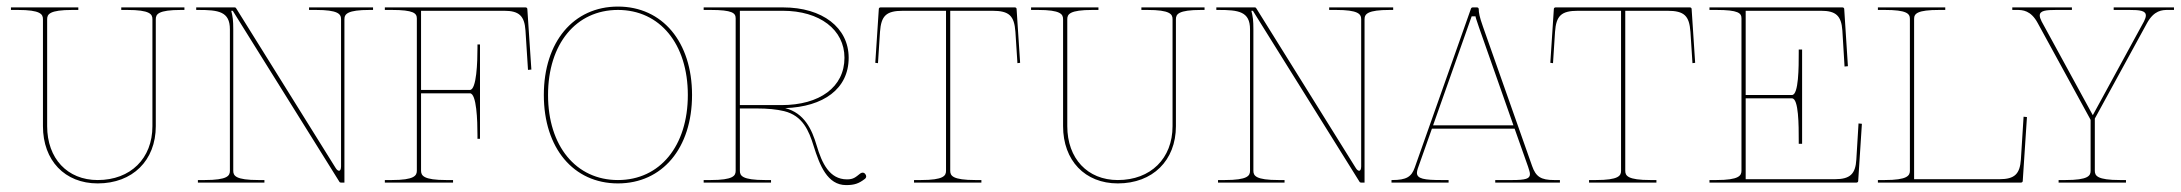

<svg xmlns="http://www.w3.org/2000/svg" viewBox="-20 -542 6476 570"><path d="M442.5 -485C442.5 -499.5 449 -512.5 517.5 -512.5H527.5V-520H340V-512.5H357.5C426 -512.5 432.5 -499.5 432.5 -485V-167.5C432.5 -71.5 367.5 -7.5 270 -7.5C180 -7.5 120 -71.5 120 -167.5V-485C120 -499.5 126.5 -512.5 195 -512.5H212.5V-520H12.5V-512.5H32.5C101 -512.5 107.5 -499.5 107.5 -485V-167.5C107.5 -65.5 172.5 2.5 270 2.5C373.5 2.5 442.5 -65.5 442.5 -167.5Z M1002.5 0V-485C1002.5 -500.5 1011.5 -512.5 1077.5 -512.5H1087.5V-520H897.5V-512.5H917.5C983.5 -512.5 992.5 -500.5 992.5 -485V-48C992.5 -39.5 990 -35 986.5 -35C983.5 -35 979.5 -38 976 -44L681 -517.5C680.5 -518.5 679 -520 677 -520H562.5V-512.5H568.5C628.5 -512.5 662.5 -508 662.5 -455V-35C662.5 -20.5 656 -7.5 587.5 -7.5H567.5V0H765V-7.5H747.5C679 -7.5 672.5 -20.5 672.5 -35V-454.5C672.5 -482.5 671 -492 666.5 -510H671L987.5 -2.5C988.5 -0.5 990.5 0 992 0Z M1122.5 -520V-512.5H1142.5C1208.5 -512.5 1217.5 -502.5 1217.5 -487V-35.5C1217.5 -21 1211 -7.5 1142.5 -7.5H1122.5V0H1325V-7.5H1305C1236.5 -7.5 1230 -21 1230 -35.5V-265H1375C1395 -265 1397.5 -184 1397.5 -140V-130H1405V-410H1397.5V-400C1397.5 -359 1395 -275 1375 -275H1230V-510H1476.5C1520.5 -510 1537 -495.5 1540 -451.5L1547.5 -334.5L1557.5 -335.5L1545.5 -515.5C1545.5 -517 1544 -520 1540.5 -520Z M1814.5 -522.5C1682.5 -522.5 1594.5 -417.5 1594.5 -260C1594.5 -102.5 1682.5 2.5 1814.5 2.5C1946.5 2.5 2034.5 -102.5 2034.5 -260C2034.5 -417.5 1946.5 -522.5 1814.5 -522.5ZM1814.5 -512.5C1939 -512.5 2022 -411.5 2022 -260C2022 -108.5 1939 -7.5 1814.5 -7.5C1690 -7.5 1607 -108.5 1607 -260C1607 -411.5 1690 -512.5 1814.5 -512.5Z M2069 -520V-512.5H2089C2155 -512.5 2164 -503 2164 -487.5V-35C2164 -20.5 2157.5 -7.5 2089 -7.5H2069V0H2269V-7.5H2251.5C2183 -7.5 2176.5 -20.5 2176.5 -35V-220H2227C2258.5 -220 2285.5 -217.5 2308 -212C2363 -198.5 2381.5 -154 2395.5 -108.5C2413.5 -51.5 2436 7.5 2492 7.5C2517 7.5 2530 2.5 2547 -10.5C2550 -12.5 2551.5 -15.5 2551.5 -18.5C2551.5 -20.5 2550.5 -23 2549 -25C2547 -28 2544 -29.5 2541 -29.5C2539 -29.5 2536 -28.5 2534 -27C2519.5 -15.5 2513.5 -9.5 2494.5 -9.5C2442.5 -9.5 2420 -57.5 2404.5 -110C2390.5 -157.5 2368 -206.5 2311 -221C2424.5 -225 2499.5 -278 2499.5 -370.5C2499.5 -460 2421.5 -520 2305 -520ZM2300 -230H2176.5V-510H2303.5C2413.5 -510 2487 -454 2487 -370.5C2487 -283.5 2413.5 -230 2300 -230Z M2801 -35V-510H2926C2976.5 -510 2991 -495 2994.5 -447.5L3000.5 -354.5L3008.5 -355.5L2998 -515.5C2998 -519 2994.5 -520 2993 -520H2594C2592.5 -520 2589 -519 2589 -515.5L2578.5 -355.5L2586.5 -354.5L2592.5 -447.5C2596 -495 2610.5 -510 2661 -510H2788.5V-35C2788.5 -20.5 2782 -7.5 2713.5 -7.5H2693.5V0H2893.5V-7.5H2876C2807.5 -7.5 2801 -20.5 2801 -35Z M3471 -485C3471 -499.5 3477.5 -512.5 3546 -512.5H3556V-520H3368.5V-512.5H3386C3454.5 -512.5 3461 -499.5 3461 -485V-167.5C3461 -71.5 3396 -7.5 3298.5 -7.5C3208.5 -7.5 3148.5 -71.5 3148.5 -167.5V-485C3148.5 -499.5 3155 -512.5 3223.5 -512.5H3241V-520H3041V-512.5H3061C3129.5 -512.5 3136 -499.5 3136 -485V-167.5C3136 -65.5 3201 2.5 3298.5 2.5C3402 2.5 3471 -65.5 3471 -167.5Z M4031 0V-485C4031 -500.5 4040 -512.5 4106 -512.5H4116V-520H3926V-512.5H3946C4012 -512.5 4021 -500.5 4021 -485V-48C4021 -39.5 4018.5 -35 4015 -35C4012 -35 4008 -38 4004.5 -44L3709.5 -517.5C3709 -518.5 3707.5 -520 3705.5 -520H3591V-512.5H3597C3657 -512.5 3691 -508 3691 -455V-35C3691 -20.5 3684.5 -7.5 3616 -7.5H3596V0H3793.5V-7.5H3776C3707.5 -7.5 3701 -20.5 3701 -35V-454.5C3701 -482.5 3699.5 -492 3695 -510H3699.5L4016 -2.5C4017 -0.5 4019 0 4020.5 0Z M4234.5 -170 4349 -493.5H4360.5C4360.5 -491 4362.5 -485 4371 -460L4473 -170ZM4111 0H4280.5V-7.5H4260C4208.5 -7.5 4186.5 -11 4186.5 -29C4186.5 -32.5 4187.5 -36.5 4189 -41.5L4231 -160H4476.5L4516.5 -47C4519.5 -37.5 4522 -30.5 4522 -25C4522 -11.5 4509.5 -7.5 4469 -7.5H4419V0H4611V-7.5H4594C4554.5 -7.5 4539.5 -17.5 4528.5 -49L4382.5 -463C4372 -492.5 4370 -505 4370 -515C4370 -517 4368.5 -520 4365 -520H4351.5C4350 -520 4348 -519 4347 -516.5L4180 -44.5C4170.5 -17.5 4156 -7.5 4113 -7.5H4111Z M4805 -35V-510H4930C4980.5 -510 4995 -495 4998.5 -447.5L5004.5 -354.5L5012.5 -355.5L5002 -515.5C5002 -519 4998.5 -520 4997 -520H4598C4596.5 -520 4593 -519 4593 -515.5L4582.5 -355.5L4590.5 -354.5L4596.5 -447.5C4600 -495 4614.5 -510 4665 -510H4792.5V-35C4792.5 -20.5 4786 -7.5 4717.5 -7.5H4697.5V0H4897.5V-7.5H4880C4811.5 -7.5 4805 -20.5 4805 -35Z M5497.5 -175.5 5491 -68.5C5488.5 -26 5473 -10 5427.5 -10H5162.5V-250H5300C5320 -250 5320 -169 5320 -125V-115H5330V-395H5320V-385C5320 -344 5320 -260 5300 -260H5162.5V-510H5386C5430 -510 5446.5 -495.5 5449.5 -451.5L5456 -344.5L5466 -345.5L5455 -515.5C5455 -517 5453.5 -520 5450 -520H5055V-512.5H5075C5141 -512.5 5150 -503 5150 -487.5V-35.5C5150 -21 5143.5 -7.5 5075 -7.5H5055V0H5491.5C5493 0 5496.5 -1 5496.5 -4.5L5507.5 -174.5Z M5555 -520V-512.5H5575C5641 -512.5 5650 -501.5 5650 -486V-35.5C5650 -21 5643.5 -7.5 5575 -7.5H5555V0H5980C5981.5 0 5985 -1 5985 -4.5L5997.5 -194.5L5987.5 -195.5L5979.5 -68.5C5976.5 -26 5961.5 -10 5916 -10H5662.5V-486C5662.5 -501.5 5671.5 -512.5 5737.5 -512.5H5755V-520Z M5954 -520V-512.5H5967.5C5984.5 -512.5 6009 -511.5 6029.5 -473.5L6184.5 -190L6186.5 -186V-35C6186.5 -20.5 6180 -7.5 6111.5 -7.5H6091.5V0H6291.5V-7.5H6274C6205.5 -7.5 6199 -20.5 6199 -35V-190L6354 -473.5C6375 -511.5 6399 -512.5 6416 -512.5H6434V-520H6255V-512.5H6301C6332.5 -512.5 6350.5 -510.5 6350.5 -496C6350.5 -491.5 6348.5 -485.5 6345 -478.5L6193 -200L6041 -478.5C6037.5 -485.5 6035.5 -491.5 6035.5 -496C6035.5 -510.5 6053.5 -512.5 6085 -512.5H6131V-520Z"/></svg>

Font: ZnikomitSC
Style: Regular
Weight: 100
Designer: gluk
Foundry: gluk
Version: Version 0.55